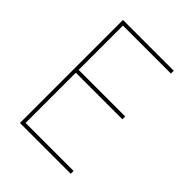

<svg xmlns="http://www.w3.org/2000/svg" viewBox="-206 -846 962 962"><g transform="rotate(45 275.0 -365.0)"><path d="M101 0V-730H461V-710H121V-396H451V-376H121V-20H461V0Z"/></g></svg>

Font: M PLUS Code Latin SemiExpanded Thin
Style: Regular
Weight: 250
Width: 6
Designer: Coji Morishita
Foundry: UNDERFOREST DESIGN
Version: Version 1.002; ttfautohint (v1.8.3)